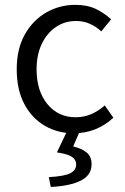

<svg xmlns="http://www.w3.org/2000/svg" viewBox="-20 -532 509 784"><path d="M281.2 12.2Q215.3 12.2 162.6 -18.6Q109.9 -49.3 79.1 -107.7Q48.3 -166 48.3 -249Q48.3 -332.5 81.5 -391.4Q114.7 -450.2 169.2 -481.2Q223.6 -512.2 287.1 -512.2Q336.9 -512.2 372.1 -495.1Q407.2 -478 433.6 -453.1L393.6 -403.8Q372.6 -423.3 346.9 -434.8Q321.3 -446.3 290.5 -446.3Q244.1 -446.3 207.8 -421.4Q171.4 -396.5 150.4 -352.3Q129.4 -308.1 129.4 -249Q129.4 -161.1 173.3 -107.2Q217.3 -53.2 288.6 -53.2Q324.2 -53.2 354.5 -66.9Q384.8 -80.6 407.7 -101.6L442.9 -51.3Q374 12.2 281.2 12.2ZM187.5 231.4 179.2 191.4Q244.6 187.5 267.8 175Q291 162.6 291 140.1Q291 120.1 273.7 108.4Q256.3 96.7 212.4 90.3L256.8 -2.9H308.6L278.8 65.9Q313.5 74.2 333.7 90.6Q354 106.9 354 138.7Q354 183.1 310.3 205.3Q266.6 227.5 187.5 231.4Z"/></svg>

Font: Akatab
Style: Regular
Weight: 400
Designer: SIL Global
Foundry: SIL Global
Version: Version 4.100